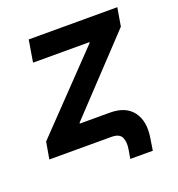

<svg xmlns="http://www.w3.org/2000/svg" viewBox="-123 -643 805 869"><g transform="rotate(-20 280.0 -209.0)"><path d="M357.9 123 365.2 79.6Q371.1 44.9 360.6 22.5Q350.1 0 311 0H12.7L26.9 -81.5L364.3 -433.1L365.2 -437H93.3L110.8 -542.5H537.6L522.5 -454.1L198.2 -109.4L197.8 -105.5H342.8Q418.9 -105.5 453.6 -58.8Q488.3 -12.2 475.1 66.9L466.3 123Z"/></g></svg>

Font: Inter 16pt SemiBold
Style: Italic
Weight: 600
Italic angle: -9.3988°
Version: Version 4.001;git-66647c0bb